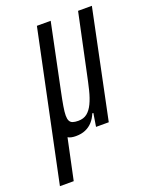

<svg xmlns="http://www.w3.org/2000/svg" viewBox="-185 -584 673 850"><g transform="rotate(-20 151.0 -159.0)"><path d="M-52 192 95 -510H160L97 -206Q88 -163 83.5 -136Q79 -109 79 -93Q79 -77 83.5 -68Q88 -59 98 -55.5Q108 -52 124 -52Q149 -52 165.5 -65Q182 -78 194 -103Q206 -128 214.5 -162.5Q223 -197 232 -241L289 -510H354L248 0H188L198 -62H193Q184 -40 170 -24.5Q156 -9 136.5 -0.5Q117 8 91 8Q68 8 55 0.5Q42 -7 35 -19L63 -44L13 192Z"/></g></svg>

Font: Saira UltraCondensed Medium
Style: Italic
Weight: 500
Width: 1
Italic angle: -12°
Designer: Hector Gatti with collaboration of the Omnibus-Type team
Foundry: Omnibus-Type
Version: Version 1.101